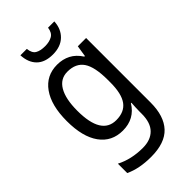

<svg xmlns="http://www.w3.org/2000/svg" viewBox="-293 -822 1145 1145"><g transform="rotate(-45 279.5 -250.0)"><path d="M247 -546Q294 -546 331.5 -526.5Q369 -507 396 -465H401L412 -536H482V8Q482 122 427 181Q372 240 255 240Q155 240 86 207V128Q161 167 258 167Q324 167 360.5 130Q397 93 397 19V0Q397 -14 398 -36Q399 -58 400 -72H396Q346 10 247 10Q154 10 102 -62Q50 -134 50 -267Q50 -399 102.5 -472.5Q155 -546 247 -546ZM261 -473Q201 -473 169.5 -419.5Q138 -366 138 -266Q138 -62 263 -62Q332 -62 364.5 -106.5Q397 -151 397 -246V-268Q397 -377 364.5 -425Q332 -473 261 -473ZM418 -740Q415 -680 377 -643Q339 -606 273 -606Q206 -606 170.5 -641.5Q135 -677 132 -740H186Q190 -701 212.5 -687.5Q235 -674 275 -674Q311 -674 335.5 -688Q360 -702 365 -740Z"/></g></svg>

Font: Noto Sans Thai SemCond
Style: Regular
Weight: 400
Width: 4
Designer: Monotype Design Team
Foundry: Monotype Imaging Inc.
Version: Version 2.002; ttfautohint (v1.8.4.7-5d5b)